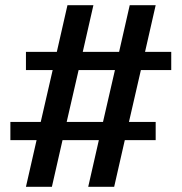

<svg xmlns="http://www.w3.org/2000/svg" viewBox="-20 -720 700 740"><path d="M80 0 121 -180H20V-250H137L183 -450H80V-520H199L240 -700H340L299 -520H439L480 -700H580L539 -520H640V-450H523L477 -250H580V-180H461L420 0H320L361 -180H221L180 0ZM237 -250H377L423 -450H283Z"/></svg>

Font: Scada
Style: Regular
Weight: 400
Designer: Jovanny Lemonad
Foundry: Jovanny Lemonad
Version: Version 4.100;PS 004.100;hotconv 1.0.88;makeotf.lib2.5.64775